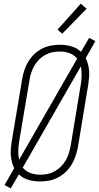

<svg xmlns="http://www.w3.org/2000/svg" viewBox="-20 -989 544 1055"><path d="M39 46 5 28 58 -65Q50 -81 45.5 -98.5Q41 -116 39.5 -134.5Q38 -153 39.5 -172Q41 -191 44 -210L102 -555Q106 -580 114 -604Q122 -628 135.5 -650.5Q149 -673 168.5 -691.5Q188 -710 211.5 -722Q235 -734 260 -738.5Q285 -743 310 -743Q343 -743 373.5 -734Q404 -725 425 -704L470 -781L504 -763L451 -670Q459 -654 463.5 -636.5Q468 -619 469.5 -600.5Q471 -582 469.5 -563Q468 -544 465 -525L408 -180Q403 -155 395 -131Q387 -107 373.5 -84.5Q360 -62 340.5 -43.5Q321 -25 297.5 -13Q274 -1 249 3.5Q224 8 199 8Q166 8 135.5 -1Q105 -10 84 -31ZM85 -111 404 -667Q388 -687 363 -696.5Q338 -706 309 -706Q289 -706 268.5 -702Q248 -698 229 -687.5Q210 -677 194.5 -661.5Q179 -646 168.5 -627.5Q158 -609 151.5 -589Q145 -569 142 -549L84 -204Q81 -181 80.5 -157Q80 -133 85 -111ZM201 -29Q221 -29 241 -33Q261 -37 280 -47.5Q299 -58 314.5 -73.5Q330 -89 341 -107.5Q352 -126 358 -146Q364 -166 368 -186L425 -531Q428 -554 428.5 -578Q429 -602 424 -624L105 -68Q121 -48 146.5 -38.5Q172 -29 201 -29ZM322 -804 296 -826 424 -969 456 -941Z"/></svg>

Font: Iosevka Curly Slab Extralight
Style: Italic
Weight: 200
Italic angle: -9°
Monospace: yes
Designer: Belleve Invis
Foundry: Belleve Invis
Version: Version 22.1.2; ttfautohint (v1.8.4)